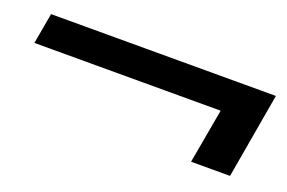

<svg xmlns="http://www.w3.org/2000/svg" viewBox="-45 -556 691 463"><g transform="rotate(20 300.5 -324.5)"><path d="M463 -215 488 -355H10L24 -434H601L563 -215Z"/></g></svg>

Font: DM Sans 24pt Medium
Style: Italic
Weight: 500
Italic angle: -10°
Designer: Colophon Foundry, Jonny Pinhorn
Foundry: Colophon Foundry
Version: Version 4.004;gftools[0.9.30]